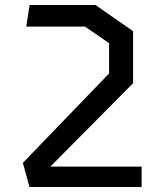

<svg xmlns="http://www.w3.org/2000/svg" viewBox="-20 -750 660 770"><path d="M71.7 -96.8 417.5 -455.3V-577L320.8 -643.2H85.3L98.7 -730H362.8L513.7 -625V-416.3L144.2 -43.8L143.3 -81.8H548V0H98.3Z"/></svg>

Font: Monaspace Krypton Var ExLight
Style: Regular
Weight: 200
Designer: Riley Cran and the Lettermatic Team
Version: Version 1.200 (Monaspace Krypton Var)